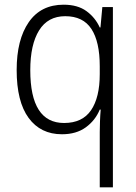

<svg xmlns="http://www.w3.org/2000/svg" viewBox="-20 -562 581 818"><path d="M405 0Q405 -18 406 -45.5Q407 -73 409 -95H405Q386 -49 345.5 -19.5Q305 10 244 10Q153 10 102 -59.5Q51 -129 51 -264Q51 -393 102.5 -467.5Q154 -542 251 -542Q311 -542 348.5 -514.5Q386 -487 405 -445H408L416 -532H461V236H405ZM253 -38Q331 -38 368 -92.5Q405 -147 405 -246V-280Q405 -384 369.5 -438.5Q334 -493 258 -493Q184 -493 146.5 -432.5Q109 -372 109 -263Q109 -38 253 -38Z"/></svg>

Font: Noto Sans Arabic SemCond Light
Style: Regular
Weight: 300
Width: 4
Designer: Monotype Design Team, Nadine Chahine, Nizar Qandah and Khaled Hosny
Foundry: Monotype Imaging Inc.
Version: Version 2.012; ttfautohint (v1.8.4.7-5d5b)